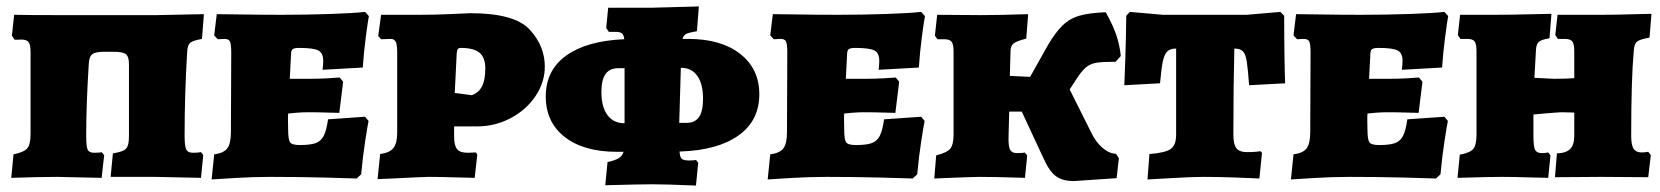

<svg xmlns="http://www.w3.org/2000/svg" viewBox="-20 -550 5162 597"><path d="M22 -70Q55 -77 65 -89Q75 -101 75 -133V-388Q75 -411 69 -419Q63 -427 46 -427Q42 -427 35 -426.5Q28 -426 25 -427L17 -439L24 -504Q70 -503 161 -503H467L614 -506L608 -429Q580 -424 571.5 -417Q563 -410 562 -389Q554 -258 554 -128Q554 -96 559 -85.5Q564 -75 580 -75Q595 -75 605 -77L612 -68L605 3L463 0H324L331 -73Q354 -77 364 -82Q374 -87 377.5 -97.5Q381 -108 381 -130V-350Q381 -374 371.5 -381.5Q362 -389 333 -389H304Q277 -389 267 -381.5Q257 -374 256 -351Q248 -223 248 -128Q248 -95 252.5 -85Q257 -75 273 -75Q291 -75 296 -77L304 -68L296 3L157 0Q105 0 15 3Z M646 -70Q676 -74 687 -89Q698 -104 698 -139L699 -387Q699 -413 695 -421Q691 -429 678 -429L657 -428L646 -440L654 -506Q675 -506 733.5 -505Q792 -504 857 -504Q932 -504 1006 -506.5Q1080 -509 1115 -513L1127 -500Q1124 -485 1117.5 -435.5Q1111 -386 1108 -340L983 -333Q983 -336 984 -344Q985 -352 985 -361Q985 -385 970 -393Q955 -401 910 -401Q895 -401 890 -397Q885 -393 885 -382L881 -305H946Q971 -305 998 -306.5Q1025 -308 1036 -309L1047 -296L1035 -199Q1025 -199 997 -200Q969 -201 938 -201Q921 -201 902 -199.5Q883 -198 876 -197Q875 -186 875.5 -170Q876 -154 876 -146Q876 -116 882 -107.5Q888 -99 912 -99Q945 -99 961.5 -105Q978 -111 986.5 -127.5Q995 -144 1000 -179L1115 -187L1126 -174Q1123 -160 1115.5 -111.5Q1108 -63 1103 -8L1089 5Q1066 4 985.5 2Q905 0 821 0Q765 0 709.5 3.5Q654 7 638 8Z M1162 -71Q1192 -75 1203.5 -90Q1215 -105 1215 -137V-387Q1215 -411 1210.5 -420Q1206 -429 1195 -429L1165 -428L1156 -438L1165 -504H1287Q1328 -504 1375.5 -506Q1423 -508 1442 -509Q1580 -509 1627 -458Q1674 -407 1674 -343Q1674 -294 1645 -251Q1616 -208 1567.5 -182.5Q1519 -157 1464 -157H1392V-126Q1392 -98 1401 -86.5Q1410 -75 1435 -75L1460 -76L1464 -69L1456 3Q1439 3 1394.5 1.5Q1350 0 1313 0Q1296 0 1201 5L1154 7ZM1489 -337Q1489 -371 1471 -386Q1453 -401 1413 -401Q1406 -401 1403.5 -397.5Q1401 -394 1400 -383L1394 -261L1447 -254Q1469 -262 1479 -282Q1489 -302 1489 -337Z M2097 -79H2093Q2094 -61 2100 -56Q2106 -51 2123 -51Q2140 -51 2144 -53L2151 -44L2144 27Q2053 23 2007 23Q1973 23 1862 26L1869 -46Q1892 -51 1903.5 -58Q1915 -65 1919 -78H1898Q1795 -78 1736 -124Q1677 -170 1677 -250Q1677 -332 1741 -377.5Q1805 -423 1920 -428H1921Q1920 -441 1914 -446Q1908 -451 1894 -451H1873L1865 -463L1871 -526H2007L2153 -530L2147 -453Q2123 -449 2114.5 -445Q2106 -441 2102 -429H2120Q2222 -429 2281.5 -382.5Q2341 -336 2341 -257Q2341 -175 2276.5 -129Q2212 -83 2097 -79ZM2101 -339H2097Q2094 -252 2092 -168H2115Q2141 -168 2153.5 -186Q2166 -204 2166 -243Q2166 -288 2149 -313Q2132 -338 2101 -339ZM1916 -167H1922V-338H1903Q1876 -338 1863 -320Q1850 -302 1850 -264Q1850 -219 1867.5 -194Q1885 -169 1916 -167Z M2375 -70Q2405 -74 2416 -89Q2427 -104 2427 -139L2428 -387Q2428 -413 2424 -421Q2420 -429 2407 -429L2386 -428L2375 -440L2383 -506Q2404 -506 2462.5 -505Q2521 -504 2586 -504Q2661 -504 2735 -506.5Q2809 -509 2844 -513L2856 -500Q2853 -485 2846.5 -435.5Q2840 -386 2837 -340L2712 -333Q2712 -336 2713 -344Q2714 -352 2714 -361Q2714 -385 2699 -393Q2684 -401 2639 -401Q2624 -401 2619 -397Q2614 -393 2614 -382L2610 -305H2675Q2700 -305 2727 -306.5Q2754 -308 2765 -309L2776 -296L2764 -199Q2754 -199 2726 -200Q2698 -201 2667 -201Q2650 -201 2631 -199.5Q2612 -198 2605 -197Q2604 -186 2604.5 -170Q2605 -154 2605 -146Q2605 -116 2611 -107.5Q2617 -99 2641 -99Q2674 -99 2690.5 -105Q2707 -111 2715.5 -127.5Q2724 -144 2729 -179L2844 -187L2855 -174Q2852 -160 2844.5 -111.5Q2837 -63 2832 -8L2818 5Q2795 4 2714.5 2Q2634 0 2550 0Q2494 0 2438.5 3.5Q2383 7 2367 8Z M3450 -72 3459 -58 3452 4 3319 13Q3284 13 3263.5 -2Q3243 -17 3225 -57L3157 -203H3118L3116 -127Q3115 -96 3120.5 -85Q3126 -74 3142 -74Q3162 -74 3166 -76L3174 -67L3167 3Q3077 0 3026 0Q3002 0 2885 5L2891 -67Q2924 -75 2934.5 -87.5Q2945 -100 2945 -132V-389Q2945 -412 2939 -420Q2933 -428 2916 -428H2895L2887 -439L2894 -504L3030 -503Q3090 -503 3177 -506L3171 -430Q3140 -422 3131 -414.5Q3122 -407 3122 -388L3120 -314L3183 -311L3238 -409Q3262 -450 3284.5 -471.5Q3307 -493 3337.5 -501.5Q3368 -510 3418 -512Q3439 -475 3450 -444Q3461 -413 3465 -376L3449 -358Q3409 -358 3389.5 -355Q3370 -352 3356 -340Q3342 -328 3325 -301L3306 -272L3372 -140Q3387 -108 3408.5 -90Q3430 -72 3450 -72Z M3554 -71Q3604 -75 3620.5 -87Q3637 -99 3637 -131V-399Q3618 -399 3609 -389.5Q3600 -380 3595.5 -358.5Q3591 -337 3587 -291L3476 -285Q3477 -306 3479 -367Q3481 -428 3482 -501L3493 -513L3596 -504H3857L3961 -513L3973 -501Q3973 -428 3974 -369Q3975 -310 3976 -291L3864 -285Q3860 -338 3856.5 -360Q3853 -382 3844.5 -390.5Q3836 -399 3818 -399Q3815 -279 3815 -131Q3815 -101 3824.5 -89Q3834 -77 3858 -77Q3872 -77 3883.5 -78Q3895 -79 3899 -80L3904 -75L3896 5Q3876 4 3822.5 2Q3769 0 3722 0Q3688 0 3627.5 3.5Q3567 7 3548 8Z M4002 -70Q4032 -74 4043 -89Q4054 -104 4054 -139L4055 -387Q4055 -413 4051 -421Q4047 -429 4034 -429L4013 -428L4002 -440L4010 -506Q4031 -506 4089.5 -505Q4148 -504 4213 -504Q4288 -504 4362 -506.5Q4436 -509 4471 -513L4483 -500Q4480 -485 4473.5 -435.5Q4467 -386 4464 -340L4339 -333Q4339 -336 4340 -344Q4341 -352 4341 -361Q4341 -385 4326 -393Q4311 -401 4266 -401Q4251 -401 4246 -397Q4241 -393 4241 -382L4237 -305H4302Q4327 -305 4354 -306.5Q4381 -308 4392 -309L4403 -296L4391 -199Q4381 -199 4353 -200Q4325 -201 4294 -201Q4277 -201 4258 -199.5Q4239 -198 4232 -197Q4231 -186 4231.5 -170Q4232 -154 4232 -146Q4232 -116 4238 -107.5Q4244 -99 4268 -99Q4301 -99 4317.5 -105Q4334 -111 4342.5 -127.5Q4351 -144 4356 -179L4471 -187L4482 -174Q4479 -160 4471.5 -111.5Q4464 -63 4459 -8L4445 5Q4422 4 4341.5 2Q4261 0 4177 0Q4121 0 4065.5 3.5Q4010 7 3994 8Z M4519 -69Q4551 -75 4561 -87Q4571 -99 4571 -132V-390Q4571 -414 4565 -421.5Q4559 -429 4542 -429H4521L4513 -441L4520 -504H4629Q4678 -504 4731 -505.5Q4784 -507 4804 -507L4798 -431Q4773 -427 4765 -420Q4757 -413 4756 -396L4751 -308L4812 -305Q4851 -305 4875 -307V-390Q4875 -413 4869 -421Q4863 -429 4846 -429H4824L4816 -441L4823 -504H4963Q5002 -504 5049 -505.5Q5096 -507 5115 -507L5109 -433Q5079 -428 5070 -420.5Q5061 -413 5060 -391Q5052 -306 5052 -127Q5052 -99 5059.5 -87.5Q5067 -76 5084 -76Q5092 -76 5097.5 -77Q5103 -78 5105 -78L5113 -68L5105 1L4958 0L4815 1L4821 -73Q4850 -74 4862.5 -87Q4875 -100 4875 -128V-200L4836 -201Q4815 -200 4787 -197.5Q4759 -195 4748 -194V-127Q4748 -95 4753 -84.5Q4758 -74 4774 -74Q4783 -74 4788 -75Q4793 -76 4794 -76L4801 -67L4794 3Q4777 3 4732.5 1.5Q4688 0 4651 0Q4611 0 4551 2L4512 3Z"/></svg>

Font: Alegreya SC Black
Style: Regular
Weight: 900
Designer: Juan Pablo del Peral
Foundry: Huerta Tipografica
Version: Version 2.007; ttfautohint (v1.6)